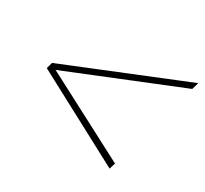

<svg xmlns="http://www.w3.org/2000/svg" viewBox="-109 -695 865 811"><g transform="rotate(30 323.5 -289.0)"><path d="M61 -274 69 -304 647 -539 637 -505 97 -286 512 -69 503 -39Z"/></g></svg>

Font: Nyght Serif Light Italic
Style: Regular
Weight: 300
Italic angle: -16°
Designer: Maksym Kobuzan
Version: Version 0.410